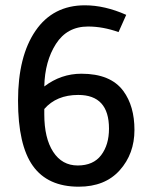

<svg xmlns="http://www.w3.org/2000/svg" viewBox="-20 -692 559 724"><path d="M312 -592Q233 -592 191 -526.5Q149 -461 147 -366Q210 -414 287 -414Q397 -414 445 -349Q487 -292 487 -202Q487 -112 431.5 -50Q376 12 277 12Q160 12 104 -66.5Q48 -145 48 -312.5Q48 -480 114 -576Q180 -672 300 -672Q375 -672 456 -636L427 -571Q368 -592 312 -592ZM147 -261Q147 -171 180.5 -119.5Q214 -68 273 -68Q332 -68 361.5 -107Q391 -146 391 -207Q391 -334 275 -334Q193 -334 147 -281Z"/></svg>

Font: Magra
Style: Regular
Weight: 400
Designer: Viviana Monsalve
Foundry: Viviana Monsalve
Version: Version 1.001